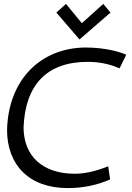

<svg xmlns="http://www.w3.org/2000/svg" viewBox="-20 -948 671 978"><path d="M385 -747 543 -884 506 -928 397 -830 316 -928 267 -884ZM16 -286C16 -109 127 10 325 10C403 10 475 -5 541 -34L531 -101C467 -75 410 -63 361 -63C197 -63 100 -153 100 -300C109 -515 217 -633 428 -633C502 -633 560 -613 589 -600L623 -669C599 -681 521 -706 415 -706C186 -704 22 -541 16 -286Z"/></svg>

Font: Cantarell
Style: Oblique
Weight: 400
Italic angle: -8°
Designer: Dave Crossland
Version: Version 0.024